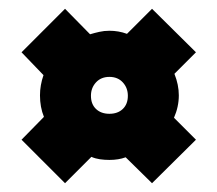

<svg xmlns="http://www.w3.org/2000/svg" viewBox="-20 -514 495 437"><path d="M29 -395 128 -494 185 -436Q195 -439 206 -441.5Q217 -444 229 -444Q250 -444 269 -437L326 -494L426 -395L377 -346Q387 -321 387 -297Q387 -271 376 -246L426 -196L326 -97L266 -156Q250 -150 229 -150Q218 -150 207.5 -151.5Q197 -153 188 -157L128 -97L29 -196L80 -248Q71 -270 71 -297Q71 -320 79 -343ZM229 -255Q248 -255 259.5 -266Q271 -277 271 -296Q271 -314 259.5 -326.5Q248 -339 229 -339Q210 -339 198.5 -326.5Q187 -314 187 -296Q187 -277 198.5 -266Q210 -255 229 -255Z"/></svg>

Font: Georama SemiCondensed ExtraBold
Style: Regular
Weight: 800
Width: 4
Designer: Jean-Baptiste Levee
Foundry: Production Type
Version: Version 1.000